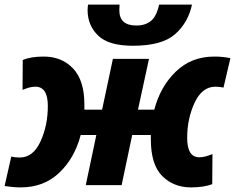

<svg xmlns="http://www.w3.org/2000/svg" viewBox="-31 -805 1022 835"><path d="M59 10Q160 10 227 -54Q294 -118 320 -218H388L342 0H498L544 -218H625V-199Q625 -89 674.5 -39.5Q724 10 800 10Q854 10 892 -4L893 -135Q878 -129 864 -125Q850 -121 836 -121Q783 -121 783 -205Q783 -289 815.5 -358.5Q848 -428 906 -428Q915 -428 924 -427Q933 -426 941 -424L971 -552Q957 -555 939.5 -557Q922 -559 901 -559Q801 -559 733.5 -493.5Q666 -428 640 -328H569L617 -549H460L413 -328H336V-351Q336 -455 287 -507Q238 -559 159 -559Q103 -559 68 -544L67 -414Q81 -420 95 -424Q109 -428 123 -428Q177 -428 177 -344Q177 -259 145 -189.5Q113 -120 55 -120Q44 -120 35.5 -121Q27 -122 18 -124L-11 4Q4 6 21.5 8Q39 10 59 10ZM547 -606Q673 -606 730 -656Q787 -706 804 -785H661Q650 -734 625.5 -714Q601 -694 562 -694Q488 -694 488 -760Q488 -775 489 -785H352Q350 -773 350 -761Q350 -695 395.5 -650.5Q441 -606 547 -606Z"/></svg>

Font: Noto Sans Display Extra
Style: Italic
Weight: 800
Italic angle: -12°
Designer: Monotype Design Team
Foundry: Monotype Imaging Inc.
Version: Version 1.900